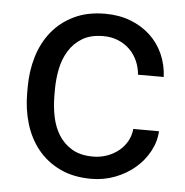

<svg xmlns="http://www.w3.org/2000/svg" viewBox="-45 -581 612 635"><g transform="rotate(5 261.5 -264.0)"><path d="M280.3 -64Q304.2 -64 326.2 -71.8Q348.1 -79.6 365 -93.3Q381.8 -106.9 392.3 -125.7Q402.8 -144.5 404.8 -166.5H490.2Q488.3 -131.3 470.9 -99.4Q453.6 -67.4 425.3 -43.2Q397 -19 359.6 -4.6Q322.3 9.8 280.3 9.8Q220.7 9.8 176.5 -11.5Q132.3 -32.7 103 -68.8Q73.7 -105 59.3 -152.8Q44.9 -200.7 44.9 -253.9V-274.4Q44.9 -327.6 59.3 -375.5Q73.7 -423.3 103 -459.5Q132.3 -495.6 176.3 -516.8Q220.2 -538.1 279.8 -538.1Q326.2 -538.1 364 -523.4Q401.9 -508.8 429.4 -483.2Q457 -457.5 472.7 -422.4Q488.3 -387.2 490.2 -346.7H404.8Q402.8 -371.1 393.3 -392.3Q383.8 -413.6 367.7 -429.4Q351.6 -445.3 329.3 -454.6Q307.1 -463.9 279.8 -463.9Q237.8 -463.9 210.2 -447.3Q182.6 -430.7 165.8 -403.6Q148.9 -376.5 142.1 -342.5Q135.3 -308.6 135.3 -274.4V-253.9Q135.3 -218.8 142.1 -184.8Q148.9 -150.9 165.5 -124Q182.1 -97.2 210 -80.6Q237.8 -64 280.3 -64Z"/></g></svg>

Font: RobotoDraft
Style: Regular
Weight: 400
Designer: Google
Foundry: Google
Version: Version 2.000988-w1; 2014